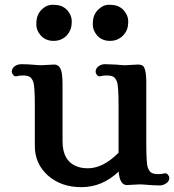

<svg xmlns="http://www.w3.org/2000/svg" viewBox="-20 -773 730 805"><path d="M29.3 0ZM477.5 -53.7Q408.7 11.7 321.3 11.7Q236.8 11.7 181.6 -36.6Q126 -85.9 126 -161.1V-330.1Q126 -412.1 119.4 -429.7Q112.8 -447.3 102.8 -451.9Q92.8 -456.5 77.4 -456.5Q62 -456.5 56.6 -454.8Q51.3 -453.1 45.4 -453.1Q39.6 -453.1 34.4 -460Q29.3 -466.8 29.3 -471.9Q29.3 -477.1 31.5 -482.7Q33.7 -488.3 39.1 -493.2Q52.7 -503.9 69.1 -503.9Q85.4 -503.9 96.2 -503.2Q106.9 -502.4 117.7 -501.7Q128.4 -501 137.9 -500.2Q147.5 -499.5 152.8 -499.5L207 -502.4Q235.8 -502.4 240.2 -458Q242.2 -441.9 242.2 -418.5V-180.7Q242.2 -96.2 305.2 -74.2Q324.7 -67.4 348.1 -67.4Q412.6 -67.4 477.1 -132.8V-329.6Q477.1 -412.6 470.5 -429.9Q463.9 -447.3 453.9 -451.9Q443.8 -456.5 428.5 -456.5Q413.1 -456.5 407.7 -454.8Q402.3 -453.1 396.5 -453.1Q390.6 -453.1 385.7 -460Q380.9 -466.8 380.9 -471.9Q380.9 -477.1 383.1 -482.7Q385.3 -488.3 390.6 -493.2Q403.3 -503.9 419.9 -503.9Q436.5 -503.9 447.3 -502.9L468.8 -502Q480 -501 489.5 -500.2Q499 -499.5 504.4 -499.5L558.1 -502.4Q578.6 -502.4 584 -491.2Q593.3 -473.6 593.3 -427.7V-172.9Q593.3 -88.4 599.6 -70.8Q606 -53.2 616.2 -48.1Q626.5 -43 642.1 -43Q657.7 -43 662.6 -44.7Q667.5 -46.4 673.6 -46.4Q679.7 -46.4 684.8 -39.6Q689.9 -32.7 689.9 -27.6Q689.9 -22.5 687.7 -16.8Q685.5 -11.2 679.7 -6.8Q666.5 4.4 649.9 4.4Q633.3 4.4 622.6 3.7Q611.8 2.9 601.1 2.2Q590.3 1.5 581.1 0.7Q571.8 0 565.9 0L512.2 2.9Q481.9 2.9 477.5 -53.7ZM386.2 -625.5Q369.1 -646.5 369.1 -669.7Q369.1 -692.9 374.5 -706.8Q379.9 -720.7 390.1 -731Q411.1 -752.9 436.8 -752.9Q462.4 -752.9 476.3 -746.3Q490.2 -739.7 499.5 -729Q517.6 -707 517.6 -684.6Q517.6 -662.1 512.2 -648.9Q506.8 -635.7 497.1 -625.2Q487.3 -614.7 473.4 -608.2Q459.5 -601.6 441.2 -601.6Q422.9 -601.6 408.9 -608.2Q395 -614.7 386.2 -625.5ZM149.9 -625.5Q132.3 -646 132.3 -669.4Q132.3 -692.9 137.7 -706.8Q143.1 -720.7 152.8 -731Q174.3 -752.9 200.2 -752.9Q226.1 -752.9 240 -746.3Q253.9 -739.7 263.2 -729Q280.8 -708 280.8 -685.1Q280.8 -662.1 275.4 -648.9Q270 -635.7 260.5 -625.2Q251 -614.7 237.1 -608.2Q223.1 -601.6 204.8 -601.6Q186.5 -601.6 172.6 -608.2Q158.7 -614.7 149.9 -625.5Z"/></svg>

Font: Stoke
Style: Regular
Weight: 400
Designer: Nicole Fally
Foundry: Nicole Fally
Version: Version 1.002